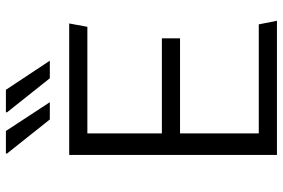

<svg xmlns="http://www.w3.org/2000/svg" viewBox="-170 -764 935 634"><g transform="rotate(-90 297.0 -447.5)"><path d="M102 0V-686H536L525 -626H173V-380H487V-320H173V-60H533L545 0ZM355 -750 242 -892 244 -895H317L413 -750ZM219 -750 106 -892 107 -895H181L276 -750Z"/></g></svg>

Font: Chivo ExtraLight
Style: Regular
Weight: 250
Designer: Hector Gatti
Foundry: Omnibus-Type
Version: Version 2.002